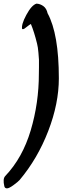

<svg xmlns="http://www.w3.org/2000/svg" viewBox="-50 -850 414 1057"><path d="M72 -690Q66 -714 95 -768Q124 -822 151 -830Q171 -829 188.5 -816.5Q206 -804 212 -777Q274 -663 274 -419Q274 -280 215.5 -128.5Q157 23 58 141Q49 151 24.5 169Q0 187 -11.5 187Q-23 187 -26 176Q-36 134 -21 119Q74 19 119 -132Q164 -283 164 -444Q164 -447 164.5 -479.5Q165 -512 164.5 -521Q164 -530 161.5 -560.5Q159 -591 154 -610Q138 -675 120 -718Q111 -713 100.5 -704.5Q90 -696 84 -692Q78 -688 72 -690Z"/></svg>

Font: Ma Shan Zheng
Style: Regular
Weight: 400
Designer: ZhongQi
Foundry: ZhongQi
Version: Version 2.001